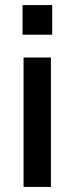

<svg xmlns="http://www.w3.org/2000/svg" viewBox="-20 -738 294 758"><path d="M181 -511V0H73V-511ZM69 -718H186V-601H69Z"/></svg>

Font: Asta Sans SemiBold
Style: Regular
Weight: 600
Designer: 42dot
Version: Version 1.000